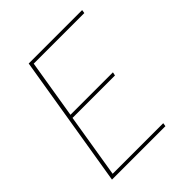

<svg xmlns="http://www.w3.org/2000/svg" viewBox="-200 -868 1001 1001"><g transform="rotate(-45 300.0 -367.5)"><path d="M51 0 172 -735H566L563 -716H190L137 -392H450L446 -373H133L75 -19H448L445 0Z"/></g></svg>

Font: Iosevka Aile Thin
Style: Italic
Weight: 100
Italic angle: -9°
Designer: Belleve Invis
Foundry: Belleve Invis
Version: Version 31.1.0; ttfautohint (v1.8.4)